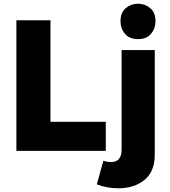

<svg xmlns="http://www.w3.org/2000/svg" viewBox="-20 -810 915 1031"><path d="M548 0H68V-701H251V-156H548ZM617 201Q552 201 500 180L535 53Q555 60 577 60Q633 60 633 -7V-541H811V20Q811 112 755.5 156.5Q700 201 617 201ZM721 -600Q674 -600 650.5 -629Q627 -658 627 -695Q627 -743 655.5 -766.5Q684 -790 721 -790Q758 -790 786.5 -766.5Q815 -743 815 -695Q815 -658 791.5 -629Q768 -600 721 -600Z"/></svg>

Font: Argentum Novus
Style: Bold
Weight: 700
Designer: Julieta Ulanovsky (font) & Cristiano Sobral (main changes)
Foundry: Julieta Ulanovsky (font) & Cristiano Sobral (main changes)
Version: Version 3.00;November 27, 2020;FontCreator 13.0.0.2655 64-bi